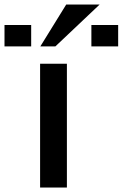

<svg xmlns="http://www.w3.org/2000/svg" viewBox="-90 -841 550 861"><path d="M207 -820.8H356.9L158.2 -632.8H90.8ZM-69.8 -632.8V-729H49.8V-632.8ZM319.8 -632.8V-729H439.9V-632.8ZM89.8 0V-555.2H210V0Z"/></svg>

Font: Sporting Grotesque
Style: Regular
Weight: 400
Designer: Lucas LE BIHAN
Foundry: Lucas LE BIHAN
Version: Version 2.001;PS 2.1;hotconv 1.0.88;makeotf.lib2.5.647800